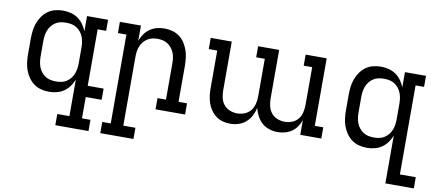

<svg xmlns="http://www.w3.org/2000/svg" viewBox="-67 -781 2844 1249"><g transform="rotate(10 1355.0 -156.5)"><path d="M296 -66Q314 -66 332 -69.5Q350 -73 365.5 -83Q381 -93 392.5 -107.5Q404 -122 410.5 -139Q417 -156 419.5 -174Q422 -192 422 -210V-310Q422 -328 419.5 -346Q417 -364 410.5 -381Q404 -398 392.5 -412.5Q381 -427 365.5 -437Q350 -447 332 -450.5Q314 -454 296 -454Q278 -454 260 -450.5Q242 -447 226.5 -437Q211 -427 199.5 -412.5Q188 -398 181.5 -381Q175 -364 172.5 -346Q170 -328 170 -310V-210Q170 -192 172.5 -174Q175 -156 181.5 -139Q188 -122 199.5 -107.5Q211 -93 226.5 -83Q242 -73 260 -69.5Q278 -66 296 -66ZM561 215H342V141H422V-101Q413 -77 397.5 -55.5Q382 -34 361 -19.5Q340 -5 314.5 1.5Q289 8 263 8Q237 8 211 1.5Q185 -5 163.5 -20.5Q142 -36 126.5 -58.5Q111 -81 102 -106Q93 -131 90 -157.5Q87 -184 87 -210V-310Q87 -336 90 -362.5Q93 -389 102 -414Q111 -439 126.5 -461.5Q142 -484 163.5 -499.5Q185 -515 211 -521.5Q237 -528 263 -528Q289 -528 314.5 -521.5Q340 -515 361 -500.5Q382 -486 397.5 -464.5Q413 -443 422 -419V-520H561V-447H505V-74H610V0H505V141H561Z M858 215H639V141H695V-446H639V-520H778V-420Q787 -444 801.5 -465Q816 -486 837 -500.5Q858 -515 882.5 -521.5Q907 -528 933 -528Q959 -528 985 -521Q1011 -514 1032 -498.5Q1053 -483 1067.5 -460.5Q1082 -438 1090.5 -413.5Q1099 -389 1102 -362.5Q1105 -336 1105 -310V-74H1161V0H966V-74H1022V-310Q1022 -328 1020 -346Q1018 -364 1011.5 -380.5Q1005 -397 994 -411.5Q983 -426 968 -436Q953 -446 935.5 -450Q918 -454 900 -454Q882 -454 864.5 -450Q847 -446 832 -436Q817 -426 806 -411.5Q795 -397 788.5 -380.5Q782 -364 780 -346Q778 -328 778 -310V141H858Z M1460 8Q1435 8 1410.5 1.5Q1386 -5 1366 -20Q1346 -35 1331.5 -56Q1317 -77 1309 -100.5Q1301 -124 1298 -149Q1295 -174 1295 -199V-446H1239V-520H1378V-199Q1378 -174 1383.5 -149Q1389 -124 1404.5 -104.5Q1420 -85 1444 -75.5Q1468 -66 1493 -66Q1518 -66 1542 -75.5Q1566 -85 1581.5 -104.5Q1597 -124 1603 -149Q1609 -174 1609 -199V-447H1552V-520H1691V-199Q1691 -174 1697 -149Q1703 -124 1718.5 -104.5Q1734 -85 1758 -75.5Q1782 -66 1807 -66Q1832 -66 1856 -75.5Q1880 -85 1895.5 -104.5Q1911 -124 1916.5 -149Q1922 -174 1922 -199V-447H1866V-520H2005V-74H2061V0H1922V-97Q1914 -74 1900 -53.5Q1886 -33 1866 -19Q1846 -5 1822 1.5Q1798 8 1774 8Q1746 8 1718.5 -0.5Q1691 -9 1670 -27.5Q1649 -46 1636 -71Q1623 -96 1616 -123Q1610 -96 1597 -71Q1584 -46 1563 -27.5Q1542 -9 1515 -0.5Q1488 8 1460 8Z M2396 -66Q2414 -66 2432 -69.5Q2450 -73 2465.5 -83Q2481 -93 2492.5 -107.5Q2504 -122 2510.5 -139Q2517 -156 2519.5 -174Q2522 -192 2522 -210V-310Q2522 -328 2519.5 -346Q2517 -364 2510.5 -381Q2504 -398 2492.5 -412.5Q2481 -427 2465.5 -437Q2450 -447 2432 -450.5Q2414 -454 2396 -454Q2378 -454 2360 -450.5Q2342 -447 2326.5 -437Q2311 -427 2299.5 -412.5Q2288 -398 2281.5 -381Q2275 -364 2272.5 -346Q2270 -328 2270 -310V-210Q2270 -192 2272.5 -174Q2275 -156 2281.5 -139Q2288 -122 2299.5 -107.5Q2311 -93 2326.5 -83Q2342 -73 2360 -69.5Q2378 -66 2396 -66ZM2522 215V-101Q2513 -77 2497.5 -55.5Q2482 -34 2461 -19.5Q2440 -5 2414.5 1.5Q2389 8 2363 8Q2337 8 2311 1.5Q2285 -5 2263.5 -20.5Q2242 -36 2226.5 -58.5Q2211 -81 2202 -106Q2193 -131 2190 -157.5Q2187 -184 2187 -210V-310Q2187 -336 2190 -362.5Q2193 -389 2202 -414Q2211 -439 2226.5 -461.5Q2242 -484 2263.5 -499.5Q2285 -515 2311 -521.5Q2337 -528 2363 -528Q2389 -528 2414.5 -521.5Q2440 -515 2461 -500.5Q2482 -486 2497.5 -464.5Q2513 -443 2522 -419V-520H2661V-447H2605V141H2710V215Z"/></g></svg>

Font: Iosevka Etoile
Style: Regular
Weight: 400
Designer: Belleve Invis
Foundry: Belleve Invis
Version: Version 33.2.4